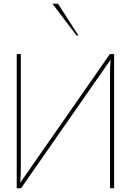

<svg xmlns="http://www.w3.org/2000/svg" viewBox="-20 -1013 704 1033"><path d="M93 0 575 -692C572 -653 572 -641 572 -602V0H594V-722H571L89 -30C92 -69 92 -81 92 -120V-722H70V0ZM292 -993H262L392 -822H402Z"/></svg>

Font: Perun Thin
Style: Regular
Weight: 100
Foundry: Copyright (c) Stefan Peev, Context Ltd, 2016
Version: Version 1.089